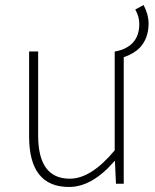

<svg xmlns="http://www.w3.org/2000/svg" viewBox="-20 -732 617 765"><path d="M552 -712Q572 -674 572 -639Q572 -580 538 -543Q514 -518 473 -504V0H442L438 -90H436Q347 13 255 13Q96 13 96 -188V-527H132V-192Q132 -20 258 -20Q343 -20 437 -133V-527H440Q535 -546 535 -637Q535 -666 519 -694Z"/></svg>

Font: Noto Sans CJK TC Thin
Style: Regular
Weight: 250
Designer: Ryoko NISHIZUKA ???? (kana & ideographs); Paul D. Hunt (Latin, Greek & Cyrillic); Wenlong ZHANG ??? (bopomofo); Sandoll 
Foundry: Adobe Systems Incorporated
Version: Version 1.004 January 19, 2016